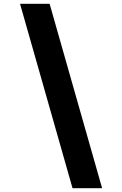

<svg xmlns="http://www.w3.org/2000/svg" viewBox="-20 -843 640 1006"><path d="M360 143 85 -823H240L515 143Z"/></svg>

Font: Iosevka SS04 Hv Ex Obl
Style: Regular
Weight: 900
Width: 7
Italic angle: -9°
Monospace: yes
Designer: Belleve Invis
Foundry: Belleve Invis
Version: Version 19.0.0; ttfautohint (v1.8.4)